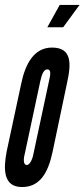

<svg xmlns="http://www.w3.org/2000/svg" viewBox="-27 -747 341 775"><path d="M214 -727 164 -637H228L294 -727ZM244 -414C261 -491 263 -555 183 -555C109 -555 75 -487 59 -411L0 -136C-13 -68 -16 8 62 8C134 8 167 -49 185 -133ZM108 -126C107 -117 97 -81 81 -81C67 -81 67 -104 73 -126L136 -421C142 -448 150 -467 164 -467C180 -467 177 -446 171 -421Z"/></svg>

Font: League Gothic Condensed Italic
Style: Regular
Weight: 400
Width: 3
Designer: Tyler Finck
Foundry: The League of Moveable Type
Version: Version 1.001;PS 001.001;hotconv 1.0.56;makeotf.lib2.0.21325